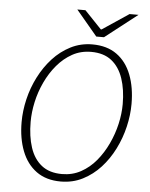

<svg xmlns="http://www.w3.org/2000/svg" viewBox="-57 -882 733 941"><g transform="rotate(5 309.0 -411.5)"><path d="M277 12Q205 12 157 -23Q109 -58 85 -120Q61 -182 61 -262Q61 -317 74.5 -374.5Q88 -432 115 -485Q142 -538 180 -579.5Q218 -621 267 -646Q316 -671 374 -671Q446 -671 494 -636.5Q542 -602 566 -540Q590 -478 590 -397Q590 -342 576.5 -284.5Q563 -227 536.5 -174Q510 -121 472 -79.5Q434 -38 385 -13Q336 12 277 12ZM280 -25Q331 -25 373 -48Q415 -71 447 -109.5Q479 -148 501.5 -196Q524 -244 535.5 -294.5Q547 -345 547 -392Q547 -464 528.5 -518.5Q510 -573 471.5 -603.5Q433 -634 371 -634Q320 -634 278.5 -611Q237 -588 204.5 -549.5Q172 -511 149.5 -463Q127 -415 116 -364.5Q105 -314 105 -267Q105 -195 123 -140.5Q141 -86 179.5 -55.5Q218 -25 280 -25ZM389 -711 285 -835H325L408 -748H412L542 -835H586L427 -711Z"/></g></svg>

Font: Source Sans 3 Light
Style: Italic
Weight: 300
Italic angle: -11°
Designer: Paul D. Hunt
Foundry: Adobe
Version: Version 3.046;hotconv 1.0.118;makeotfexe 2.5.65603